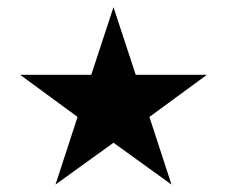

<svg xmlns="http://www.w3.org/2000/svg" viewBox="-20 -613 623 527"><path d="M35.2 -407.7H230.5L291.5 -593.3L352.5 -407.7H547.9L390.1 -292L450.7 -106.4L291.5 -221.2L132.3 -106.4L192.9 -292Z"/></svg>

Font: Gandom
Style: Bold
Weight: 700
Foundry: DejaVu fonts team - Redesigned by Saber Rastikerdar - Based on Samim Font
Version: Version 0.3